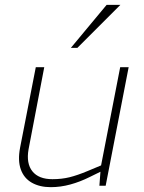

<svg xmlns="http://www.w3.org/2000/svg" viewBox="-20 -768 595 794"><path d="M190 6Q144 6 111.5 -12.5Q79 -31 66 -67.5Q53 -104 63 -157L128 -490H163L98 -150Q88 -92 114 -59.5Q140 -27 197 -27Q235 -27 267.5 -35Q300 -43 343 -61L398 -84L477 -490H512L417 0H391L396 -66L402 -61L351 -36Q311 -16 270.5 -5Q230 6 190 6ZM273 -570 421 -748H478L300 -570Z"/></svg>

Font: REM Medium Thin
Style: Italic
Weight: 250
Italic angle: -11°
Version: Version 1.005;gftools[0.9.28]